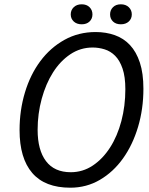

<svg xmlns="http://www.w3.org/2000/svg" viewBox="-20 -861 691 893"><path d="M71 -256Q71 -348 96 -431Q121 -514 167.5 -576.5Q214 -639 279.5 -675.5Q345 -712 425 -712Q473 -712 514 -697.5Q555 -683 584.5 -651.5Q614 -620 630.5 -570Q647 -520 647 -448Q647 -354 622 -270.5Q597 -187 552 -124Q507 -61 444.5 -24.5Q382 12 307 12Q189 12 130 -56.5Q71 -125 71 -256ZM155 -257Q155 -163 194 -111.5Q233 -60 309 -60Q365 -60 411.5 -91Q458 -122 492 -175Q526 -228 544.5 -298Q563 -368 563 -446Q563 -504 550 -542Q537 -580 515.5 -601.5Q494 -623 466.5 -631.5Q439 -640 411 -640Q354 -640 307 -608.5Q260 -577 226.5 -524Q193 -471 174 -401.5Q155 -332 155 -257ZM309 -794Q309 -814 323 -827.5Q337 -841 360 -841Q383 -841 396.5 -827.5Q410 -814 410 -794Q410 -774 396.5 -761Q383 -748 360 -748Q337 -748 323 -761Q309 -774 309 -794ZM492 -794Q492 -814 505.5 -827.5Q519 -841 542 -841Q565 -841 579 -827.5Q593 -814 593 -794Q593 -774 579 -761Q565 -748 542 -748Q519 -748 505.5 -761Q492 -774 492 -794Z"/></svg>

Font: PT Sans
Style: Italic
Weight: 400
Italic angle: -12°
Designer: A.Korolkova, O.Umpeleva, V.Yefimov
Foundry: ParaType Ltd
Version: Version 2.003W OFL